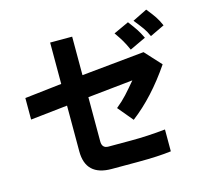

<svg xmlns="http://www.w3.org/2000/svg" viewBox="-116 -878 1194 1103"><g transform="rotate(-15 481.0 -326.5)"><path d="M896 -620 831 -589Q818 -619 803 -640Q788 -661 757 -700Q815 -728 844 -743Q873 -707 888 -684.5Q903 -662 917 -630ZM574 90H416Q262 90 262 -56V-328L42 -304V-432L262 -457V-703H393V-474L766 -511L854 -415Q742 -250 611 -150L586 -180Q570 -200 536 -240Q573 -270 599.5 -299Q626 -328 662 -371L393 -343V-80Q393 -39 431 -39H566Q664 -39 770 -50V80Q693 90 574 90ZM633 -658 724 -700Q752 -663 765.5 -642.5Q779 -622 795 -589L699 -544Q683 -580 669 -603.5Q655 -627 633 -658Z"/></g></svg>

Font: Gmarket Sans TTF Bold
Style: Regular
Weight: 700
Designer: Creative Director : Sungho Lee; Art Director : Kiwoong Choi; Project Manager : Sori Yang, Jongwook Yoon; Font Designer :
Foundry: Sandoll Inc.
Version: Version 1.000;hotconv 1.0.109;makeotfexe 2.5.65596